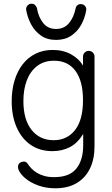

<svg xmlns="http://www.w3.org/2000/svg" viewBox="-20 -799 604 1034"><path d="M263 15Q194 15 145 -19Q96 -53 69.5 -113.5Q43 -174 43 -254Q43 -314 58 -364.5Q73 -415 102 -452.5Q131 -490 172 -510Q213 -530 264 -530Q321 -530 363.5 -506Q406 -482 427 -446V-494Q427 -507 436 -516Q445 -525 458 -525Q471 -525 480 -516Q489 -507 489 -494V-11Q489 58 464.5 108.5Q440 159 393 187Q346 215 278 215Q228 215 186.5 200Q145 185 118 162.5Q91 140 81 118Q75 103 78 91.5Q81 80 92 75Q101 71 110 71Q119 71 127 80Q136 94 148.5 107.5Q161 121 178.5 131.5Q196 142 218.5 148.5Q241 155 272 155Q354 155 391 109Q428 63 428 -17V-78Q398 -28 356 -6.5Q314 15 263 15ZM269 -44Q341 -44 384 -98.5Q427 -153 427 -260Q427 -362 386.5 -417Q346 -472 271 -472Q217 -472 180 -443.5Q143 -415 124.5 -366.5Q106 -318 106 -255Q106 -155 150 -99.5Q194 -44 269 -44ZM282 -584Q234 -584 200.5 -607.5Q167 -631 147.5 -668Q128 -705 121 -745Q119 -758 127.5 -768.5Q136 -779 150 -779Q161 -779 168.5 -772Q176 -765 179 -755Q187 -707 212.5 -675Q238 -643 282 -643Q326 -643 352 -675Q378 -707 387 -753Q389 -764 396.5 -770.5Q404 -777 415 -777Q429 -777 438 -766.5Q447 -756 444 -743Q438 -704 418 -667Q398 -630 364 -607Q330 -584 282 -584Z"/></svg>

Font: National Park Light
Style: Regular
Weight: 300
Designer: Andrea Herstowski, Ben Hoepner
Version: Version 1.009